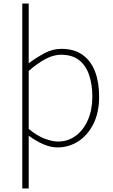

<svg xmlns="http://www.w3.org/2000/svg" viewBox="-20 -814 635 1077"><path d="M105 243V-794H141V-562V-459Q182 -490 228.5 -515Q275 -540 324 -540Q396 -540 443 -506.5Q490 -473 513 -413Q536 -353 536 -271Q536 -182 503.5 -118Q471 -54 418 -20.5Q365 13 302 13Q265 13 224 -4.5Q183 -22 141 -53V46V243ZM305 -20Q361 -20 404.5 -52Q448 -84 473 -141Q498 -198 498 -271Q498 -338 480.5 -391.5Q463 -445 424.5 -476Q386 -507 321 -507Q281 -507 236 -483.5Q191 -460 141 -416V-91Q188 -52 231 -36Q274 -20 305 -20Z"/></svg>

Font: Noto Sans TC
Style: Regular
Weight: 100
Designer: Ryoko NISHIZUKA 西塚涼子 (kana, bopomofo & ideographs); Paul D. Hunt (Latin, Greek & Cyrillic); Sandoll Communications 산돌커뮤니
Foundry: Adobe
Version: Version 2.004;hotconv 1.0.118;makeotfexe 2.5.65603